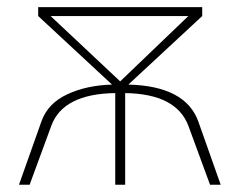

<svg xmlns="http://www.w3.org/2000/svg" viewBox="-20 -508 657 528"><path d="M32.2 0 93.8 -173.8Q111.3 -223.6 164.6 -248.5Q217.8 -273.4 288.1 -275.4L85 -463.9V-488.3H536.1V-463.9L333 -275.4Q490.2 -271.5 525.4 -173.8L586.9 0H557.6L498 -162.1Q464.8 -250 324.2 -252V0H296.9V-252Q153.3 -250 121.1 -162.1L61.5 0ZM119.1 -463.9 310.5 -284.2 498 -463.9Z"/></svg>

Font: Gothic A1 Thin
Style: Regular
Weight: 250
Designer: HanYang I&C Co.,Ltd.
Foundry: HanYang I&C Co.,Ltd.
Version: Version 2.50